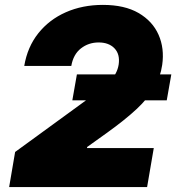

<svg xmlns="http://www.w3.org/2000/svg" viewBox="-20 -757 713 777"><path d="M17 0 41.2 -142 349.4 -366.5Q392.8 -398.4 423.5 -427.9Q454.2 -457.4 460.2 -495.7Q466.3 -537.3 443.4 -561.3Q420.5 -585.2 379.3 -585.2Q338.4 -585.2 307.5 -561.1Q276.6 -536.9 268.5 -490.1H78.1Q90.9 -566.8 134.9 -622.2Q179 -677.6 246.4 -707.4Q313.9 -737.2 396.3 -737.2Q484 -737.2 540.7 -704.4Q597.3 -671.5 621.6 -616.5Q646 -561.4 636.4 -494.3Q629.3 -445 604.4 -402.2Q579.5 -359.4 532.7 -315.5Q485.8 -271.7 411.9 -218.8L332.4 -161.9V-157.7H602.3L575.3 0ZM272.7 -350.9 291.2 -456H673.3L654.8 -350.9Z"/></svg>

Font: Inter UI Black
Style: Italic
Weight: 900
Italic angle: -9.39999°
Designer: Rasmus Andersson
Foundry: rsms
Version: 3.2;8d6f07862